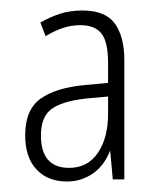

<svg xmlns="http://www.w3.org/2000/svg" viewBox="-20 -742 311 366"><path d="M137 -722Q181 -722 199 -697Q217 -672 217 -627V-400H195L190 -455Q178 -425 156 -410.5Q134 -396 108 -396Q71 -396 49.5 -419Q28 -442 28 -484Q28 -533 57.5 -554Q87 -575 143 -580L186 -584V-622Q186 -662 173.5 -678Q161 -694 133 -694Q115 -694 98 -688Q81 -682 67 -673L57 -699Q74 -709 93.5 -715.5Q113 -722 137 -722ZM153 -555Q105 -551 81.5 -536.5Q58 -522 58 -484Q58 -422 112 -422Q147 -422 166.5 -450.5Q186 -479 186 -525V-558Z"/></svg>

Font: Noto Sans Lao Looped ExtraCondensed ExtraLight
Style: Regular
Weight: 200
Width: 2
Designer: Mark Frömberg, Ben Mitchell
Foundry: The Fontpad Ltd
Version: Version 1.002; ttfautohint (v1.8.4.7-5d5b)